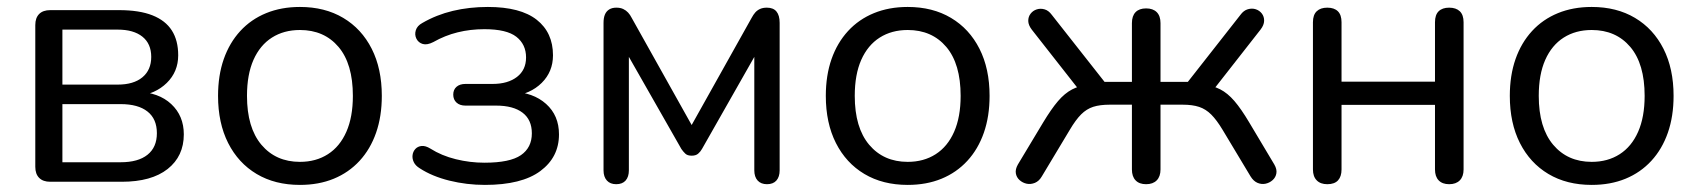

<svg xmlns="http://www.w3.org/2000/svg" viewBox="-20 -515 4813 544"><path d="M122.4 0Q101.9 0 91 -11Q80 -21.9 80 -42.4V-444Q80 -464.4 91 -475.4Q101.9 -486.3 122.4 -486.3H317Q374.7 -486.3 411.8 -471.6Q448.9 -456.9 466.9 -428.6Q484.9 -400.4 484.9 -358.3Q484.9 -311.8 452.6 -280.1Q420.3 -248.3 367.8 -242.3V-255.3Q429.6 -253.4 465.2 -220.1Q500.8 -186.9 500.8 -134.3Q500.8 -72.4 455 -36.2Q409.1 0 325 0ZM156.8 -55.3H321.9Q371.4 -55.3 397.9 -76.5Q424.5 -97.7 424.5 -137.6Q424.5 -178.1 397.9 -199Q371.4 -220 321.9 -220H156.8ZM156.8 -275.3H313.5Q358.5 -275.3 383.5 -296Q408.5 -316.8 408.5 -353.7Q408.5 -391.1 383.5 -411.1Q358.5 -431.1 313.5 -431.1H156.8Z M829.8 8.9Q759.1 8.9 707.1 -22.1Q655.1 -53.1 626.4 -109.8Q597.8 -166.5 597.8 -243.4Q597.8 -301.3 614 -347.6Q630.2 -393.8 660.8 -427.1Q691.4 -460.3 734.2 -477.8Q777 -495.3 829.8 -495.3Q900.5 -495.3 952.5 -464.3Q1004.6 -433.3 1033.2 -376.8Q1061.8 -320.3 1061.8 -243.4Q1061.8 -185.5 1045.6 -139Q1029.4 -92.5 998.8 -59.3Q968.2 -26.1 925.6 -8.6Q883.1 8.9 829.8 8.9ZM829.8 -56.4Q875.3 -56.4 909.1 -78.1Q943 -99.8 961.4 -141.7Q979.8 -183.5 979.8 -243.4Q979.8 -334 939.2 -382Q898.5 -430 829.8 -430Q784.3 -430 750.5 -408.5Q716.7 -387 698.2 -345.4Q679.8 -303.8 679.8 -243.4Q679.8 -153.3 720.7 -104.8Q761.6 -56.4 829.8 -56.4Z M1353.9 8.9Q1302.3 8.9 1253.3 -3.2Q1204.2 -15.4 1169.4 -38.1Q1157.2 -45.5 1152.4 -55.6Q1147.6 -65.7 1148.9 -75.6Q1150.2 -85.6 1156.8 -92.9Q1163.5 -100.2 1174.5 -101.4Q1185.5 -102.5 1199.2 -94.1Q1231.2 -73.8 1271.5 -63.9Q1311.7 -54 1352.5 -54Q1424.9 -54 1455.9 -75.4Q1486.9 -96.7 1486.9 -137.2Q1486.9 -175.7 1460.6 -195.7Q1434.3 -215.8 1385.7 -215.8H1298.9Q1282.8 -215.8 1273.5 -224.3Q1264.2 -232.8 1264.2 -246.9Q1264.2 -261 1273.5 -269.1Q1282.8 -277.2 1298.9 -277.2H1375.9Q1418.8 -277.2 1444.7 -297Q1470.5 -316.8 1470.5 -352.2Q1470.5 -389.2 1443 -410.8Q1415.5 -432.3 1352.4 -432.3Q1312.6 -432.3 1276.7 -423.4Q1240.8 -414.6 1207.7 -395.8Q1190.1 -386.8 1177.8 -390.4Q1165.6 -394 1159.9 -405.2Q1154.2 -416.5 1158.1 -429.2Q1162 -442 1176.6 -449.9Q1216.4 -473 1263.1 -484.2Q1309.8 -495.3 1362.3 -495.3Q1454.4 -495.3 1500.6 -459.1Q1546.8 -422.8 1546.8 -358.3Q1546.8 -311.8 1514.8 -280.1Q1482.7 -248.3 1430.2 -242.3V-255.3Q1490.6 -253.4 1527.2 -220.6Q1563.8 -187.8 1563.8 -134.3Q1563.8 -69.5 1510.9 -30.3Q1458 8.9 1353.9 8.9Z M1725.9 6.9Q1708.9 6.9 1699.5 -3.5Q1690 -14 1690 -32.4V-450.2Q1690 -464.3 1693.9 -473.7Q1697.8 -483.1 1706 -488.2Q1714.2 -493.3 1726.3 -493.3Q1737.9 -493.3 1745.9 -489.4Q1753.9 -485.6 1759.7 -479.3Q1765.5 -473 1769.9 -464.2L1939.7 -160.8L2109.5 -464.2Q2114.4 -473.5 2120 -479.8Q2125.6 -486.1 2133.6 -489.7Q2141.6 -493.3 2152.7 -493.3Q2171.1 -493.3 2180 -482.4Q2189 -471.5 2189 -450.2V-32.4Q2189 -14 2179.8 -3.5Q2170.6 6.9 2153.1 6.9Q2136.1 6.9 2126.6 -3.5Q2117.2 -14 2117.2 -32.4V-393.2H2139.6L1969 -93Q1964.6 -85.1 1958 -79.5Q1951.4 -73.9 1939.7 -73.9Q1927.6 -73.9 1921.6 -79.8Q1915.5 -85.6 1910.5 -93L1739.4 -393.2H1761.8V-32.4Q1761.8 -14 1752.6 -3.5Q1743.4 6.9 1725.9 6.9Z M2551.8 8.9Q2481.1 8.9 2429.1 -22.1Q2377.1 -53.1 2348.4 -109.8Q2319.8 -166.5 2319.8 -243.4Q2319.8 -301.3 2336 -347.6Q2352.2 -393.8 2382.8 -427.1Q2413.4 -460.3 2456.2 -477.8Q2499 -495.3 2551.8 -495.3Q2622.5 -495.3 2674.5 -464.3Q2726.6 -433.3 2755.2 -376.8Q2783.8 -320.3 2783.8 -243.4Q2783.8 -185.5 2767.6 -139Q2751.4 -92.5 2720.8 -59.3Q2690.2 -26.1 2647.6 -8.6Q2605.1 8.9 2551.8 8.9ZM2551.8 -56.4Q2597.3 -56.4 2631.1 -78.1Q2665 -99.8 2683.4 -141.7Q2701.8 -183.5 2701.8 -243.4Q2701.8 -334 2661.2 -382Q2620.5 -430 2551.8 -430Q2506.3 -430 2472.5 -408.5Q2438.7 -387 2420.2 -345.4Q2401.8 -303.8 2401.8 -243.4Q2401.8 -153.3 2442.7 -104.8Q2483.6 -56.4 2551.8 -56.4Z M3227.3 6.9Q3207.9 6.9 3197.5 -4Q3187.1 -14.9 3187.1 -34.8V-218.4H3124.3Q3096.5 -218.4 3077.6 -212.4Q3058.6 -206.3 3043.2 -190.9Q3027.8 -175.5 3011.1 -147.2L2931.9 -15.3Q2924.1 -1.8 2912.2 3.1Q2900.3 7.9 2888.9 5.5Q2877.6 3.1 2868.8 -4.7Q2860.1 -12.5 2858.2 -23.9Q2856.3 -35.3 2864 -48.9L2935.7 -168.2Q2958.5 -206 2977.5 -228.3Q2996.5 -250.6 3017.5 -261.6Q3038.5 -272.5 3066 -275.5L3045.1 -250.4L2903.5 -430.9Q2893.7 -443.6 2893.4 -455.5Q2893.2 -467.4 2900 -476.2Q2906.7 -484.9 2917.2 -488.3Q2927.6 -491.8 2939.3 -488.6Q2950.9 -485.5 2960.2 -472.8L3109.5 -283.1H3187.1V-449.5Q3187.1 -469.9 3197.5 -480.6Q3207.9 -491.2 3227.3 -491.2Q3246.7 -491.2 3257.4 -480.6Q3268.1 -469.9 3268.1 -449.5V-283.1H3345.6L3494.5 -472.8Q3503.7 -485.5 3515.6 -488.8Q3527.5 -492.2 3537.9 -488.8Q3548.4 -485.4 3555.2 -476.7Q3561.9 -467.9 3561.7 -456Q3561.4 -444 3551.7 -431.4L3410 -250.4L3388.6 -275.5Q3416.7 -272.5 3437.4 -261.8Q3458.1 -251.2 3477.4 -228.9Q3496.6 -206.6 3519.4 -168.2L3590.6 -48.9Q3598.4 -35.3 3596.4 -23.9Q3594.5 -12.5 3585.8 -4.7Q3577.1 3.1 3565.7 5.5Q3554.3 7.9 3542.9 3.1Q3531.5 -1.8 3523.2 -15.3L3444 -147.2Q3427.3 -175 3411.9 -190.4Q3396.5 -205.8 3377.6 -212.1Q3358.6 -218.4 3330.8 -218.4H3268.1V-34.8Q3268.1 -14.9 3257.4 -4Q3246.7 6.9 3227.3 6.9Z M3740.7 6.9Q3721.3 6.9 3710.7 -4Q3700 -14.9 3700 -34.8V-452Q3700 -472.9 3710.7 -483.1Q3721.3 -493.3 3740.7 -493.3Q3760.1 -493.3 3770.6 -483.1Q3781 -472.9 3781 -452V-283.6H4045.8V-452Q4045.8 -472.9 4056.2 -483.1Q4066.7 -493.3 4086 -493.3Q4105.4 -493.3 4116.1 -483.1Q4126.8 -472.9 4126.8 -452V-34.8Q4126.8 -14.9 4116.1 -4Q4105.4 6.9 4086 6.9Q4066.7 6.9 4056.2 -4Q4045.8 -14.9 4045.8 -34.8V-217.9H3781V-34.8Q3781 -14.9 3771.1 -4Q3761.1 6.9 3740.7 6.9Z M4489.8 8.9Q4419.1 8.9 4367.1 -22.1Q4315.1 -53.1 4286.4 -109.8Q4257.8 -166.5 4257.8 -243.4Q4257.8 -301.3 4274 -347.6Q4290.2 -393.8 4320.8 -427.1Q4351.4 -460.3 4394.2 -477.8Q4437 -495.3 4489.8 -495.3Q4560.5 -495.3 4612.5 -464.3Q4664.6 -433.3 4693.2 -376.8Q4721.8 -320.3 4721.8 -243.4Q4721.8 -185.5 4705.6 -139Q4689.4 -92.5 4658.8 -59.3Q4628.2 -26.1 4585.6 -8.6Q4543.1 8.9 4489.8 8.9ZM4489.8 -56.4Q4535.3 -56.4 4569.1 -78.1Q4603 -99.8 4621.4 -141.7Q4639.8 -183.5 4639.8 -243.4Q4639.8 -334 4599.2 -382Q4558.5 -430 4489.8 -430Q4444.3 -430 4410.5 -408.5Q4376.7 -387 4358.2 -345.4Q4339.8 -303.8 4339.8 -243.4Q4339.8 -153.3 4380.7 -104.8Q4421.6 -56.4 4489.8 -56.4Z"/></svg>

Font: Nunito ExtraLight
Style: Regular
Weight: 200
Designer: Vernon Adams
Foundry: Vernon Adams
Version: Version 3.602